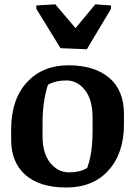

<svg xmlns="http://www.w3.org/2000/svg" viewBox="-20 -835 610 866"><path d="M397.5 -303.7Q397.5 -385.7 363.3 -428.7Q329.1 -471.7 280.3 -472.2Q231 -472.2 196.3 -452.6Q171.9 -378.4 171.9 -279.3V-221.2Q171.9 -143.6 206.5 -100.6Q241.2 -57.6 291 -57.6Q340.8 -57.6 373 -77.1Q397.5 -140.6 397.5 -245.6ZM30.3 -204.6V-250Q30.3 -386.2 101.1 -463.4Q171.9 -540.5 288.6 -540.5Q405.3 -540.5 472.2 -484.4Q539.1 -428.2 539.1 -320.3V-274.4Q539.1 -143.6 469.2 -66.4Q399.4 10.7 279.3 10.7Q159.2 10.7 94.7 -45.9Q30.3 -102.5 30.3 -204.6ZM144 -810.5 229.5 -815.4 320.8 -708 409.7 -815.4 480.5 -810.5V-794.9L371.6 -612.8L252.9 -617.7L144 -794.9Z"/></svg>

Font: NoticiaText-Bold
Style: Bold
Weight: 700
Designer: JM Sole
Foundry: JM Sole
Version: Version 1.003